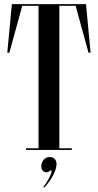

<svg xmlns="http://www.w3.org/2000/svg" viewBox="-20 -720 470 922"><path d="M393 -700H37L15 -467H25L86.8 -692H165V-8H105V0H325V-8H265V-692H343.2L405 -467H415ZM218.8 34C192.5 34 178.2 58 178.2 78.3C178.2 95.7 189.2 107.7 202.2 107.7C206.5 107.7 211.2 106.3 215.5 103.3C219.2 101 221.8 98 224.8 98C226.5 98 227.8 99.7 227.8 102.3C227.8 118 201.2 163.3 188.2 177.7L191.8 181.7C227.5 143.7 251.5 98 251.5 67.7C251.5 47.3 238.5 34 218.8 34Z"/></svg>

Font: Picaflor 48 pt
Style: Regular
Weight: 400
Designer: Ariel Martín Pérez
Foundry: Tunera Type Foundry
Version: Version 1.000;hotconv 1.0.109;makeotfexe 2.5.65596